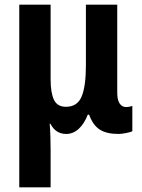

<svg xmlns="http://www.w3.org/2000/svg" viewBox="-20 -567 611 827"><path d="M63 240V-547H198V-226Q198 -167 212.5 -137Q227 -107 264 -107Q313 -107 331.5 -151Q350 -195 350 -285V-547H485V-168Q485 -136 495.5 -121Q506 -106 522 -106Q538 -106 550 -111V-2Q544 2 523.5 6Q503 10 490 10Q439 10 409.5 -9Q380 -28 364 -73H358Q343 -34 319 -12Q295 10 265 10Q220 10 197 -34H194Q196 -12 197 18.5Q198 49 198 77V240Z"/></svg>

Font: Noto Sans Condensed
Style: Bold
Weight: 700
Width: 3
Designer: Monotype Design Team
Foundry: Monotype Imaging Inc.
Version: Version 2.013; ttfautohint (v1.8.4.7-5d5b)